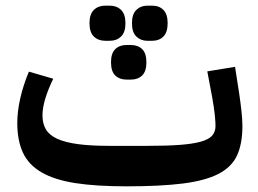

<svg xmlns="http://www.w3.org/2000/svg" viewBox="-20 -646 910 678"><path d="M427 12Q319 12 245.5 0.5Q172 -11 126.5 -37.5Q81 -64 61 -107Q41 -150 41 -212Q41 -252 51.5 -298.5Q62 -345 82 -393L168 -368Q150 -331 140 -298Q130 -265 130 -239Q130 -209 142.5 -188.5Q155 -168 183 -155.5Q211 -143 255.5 -137Q300 -131 364 -131H504Q571 -131 616.5 -134.5Q662 -138 690 -146Q718 -154 729.5 -167.5Q741 -181 741 -201Q741 -216 738.5 -240.5Q736 -265 729 -304L712 -394L810 -410L824 -320Q829 -287 832.5 -255.5Q836 -224 836 -201Q836 -138 817 -97Q798 -56 751.5 -32Q705 -8 626 2Q547 12 427 12ZM500 -502Q477 -502 461.5 -517Q446 -532 446 -564Q446 -596 461.5 -611Q477 -626 500 -626H518Q542 -626 557 -611Q572 -596 572 -564Q572 -532 557 -517Q542 -502 518 -502ZM426 -365Q402 -365 387 -379.5Q372 -394 372 -426Q372 -458 387 -472.5Q402 -487 426 -487H443Q467 -487 482 -472.5Q497 -458 497 -426Q497 -394 482 -379.5Q467 -365 443 -365ZM351 -502Q327 -502 311.5 -517Q296 -532 296 -564Q296 -596 311.5 -611Q327 -626 351 -626H368Q392 -626 407.5 -611Q423 -596 423 -564Q423 -532 407.5 -517Q392 -502 368 -502Z"/></svg>

Font: IBM Plex Sans Arabic SemiBold
Style: Regular
Weight: 600
Designer: Mike Abbink, Paul van der Laan, Pieter van Rosmalen, Wael Morcos, Khajak Apelian
Foundry: Bold Monday
Version: Version 1.1